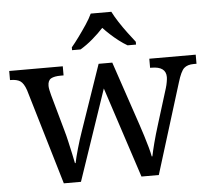

<svg xmlns="http://www.w3.org/2000/svg" viewBox="-53 -824 969 882"><g transform="rotate(-5 431.0 -383.0)"><path d="M75 -441Q64 -473 48.5 -483.5Q33 -494 4 -494H1V-536H248V-494H235Q205 -494 190 -485.5Q175 -477 175 -452Q175 -444 177.5 -432Q180 -420 183 -409L230 -241Q237 -217 243.5 -187.5Q250 -158 256 -131.5Q262 -105 265 -88H268Q273 -113 284.5 -153.5Q296 -194 309 -231L413 -533H476L576 -237Q584 -213 593 -184.5Q602 -156 609 -130.5Q616 -105 619 -88H622Q627 -113 636.5 -149.5Q646 -186 661 -234L711 -395Q715 -408 717.5 -422.5Q720 -437 720 -445Q720 -494 654 -494H647V-536H861V-494H848Q819 -494 803.5 -480Q788 -466 773 -416L644 0H564L427 -418L285 0H206ZM297 -619Q313 -638 332 -664Q351 -690 369 -717Q387 -744 397 -766H492Q503 -744 520.5 -717Q538 -690 557.5 -664Q577 -638 592 -619V-606H553Q534 -617 514.5 -632Q495 -647 477 -663.5Q459 -680 444 -696Q422 -672 393.5 -647.5Q365 -623 336 -606H297Z"/></g></svg>

Font: Noto Serif NP Hmong
Style: Regular
Weight: 400
Designer: Dalton Maag Ltd
Foundry: Dalton Maag Ltd
Version: Version 1.001